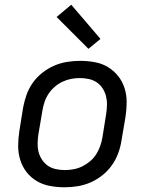

<svg xmlns="http://www.w3.org/2000/svg" viewBox="-20 -786 640 814"><path d="M254 8Q223 8 192.5 2.5Q162 -3 136.5 -18Q111 -33 93 -56Q75 -79 66 -107.5Q57 -136 57 -167Q57 -198 62 -230L78 -330Q83 -357 92.5 -384Q102 -411 119 -435Q136 -459 159.5 -477.5Q183 -496 209.5 -507.5Q236 -519 264 -523.5Q292 -528 319 -528Q351 -528 381.5 -522.5Q412 -517 437 -502Q462 -487 480.5 -464Q499 -441 508 -412.5Q517 -384 517 -353Q517 -322 512 -290L495 -190Q491 -163 481 -136Q471 -109 454 -85Q437 -61 413.5 -42.5Q390 -24 363.5 -12.5Q337 -1 309 3.5Q281 8 254 8ZM255 -65Q273 -65 292 -68.5Q311 -72 328.5 -80.5Q346 -89 361.5 -102Q377 -115 387.5 -131.5Q398 -148 404.5 -166Q411 -184 414 -202L430 -302Q433 -322 433.5 -341Q434 -360 429.5 -378Q425 -396 415 -411.5Q405 -427 390 -437Q375 -447 356.5 -451Q338 -455 318 -455Q300 -455 281.5 -451.5Q263 -448 245 -439.5Q227 -431 212 -418Q197 -405 186 -388.5Q175 -372 169 -354Q163 -336 160 -318L143 -218Q140 -198 139.5 -179Q139 -160 143.5 -142Q148 -124 158.5 -108.5Q169 -93 183.5 -83Q198 -73 217 -69Q236 -65 255 -65ZM355 -579 220 -714 282 -766 406 -621Z"/></svg>

Font: Iosevka SS04 Extended
Style: Italic
Weight: 400
Width: 7
Italic angle: -9°
Monospace: yes
Designer: Belleve Invis
Foundry: Belleve Invis
Version: Version 19.0.0; ttfautohint (v1.8.4)